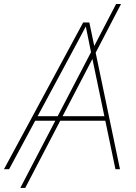

<svg xmlns="http://www.w3.org/2000/svg" viewBox="-48 -839 673 952"><path d="M552.2 -819.3 77.1 92.8H52.7L527.8 -819.3ZM-28.3 0 364.3 -727.5H395L546.9 0H524.4L406.7 -563.5Q398.9 -602.5 390.9 -641.6Q382.8 -680.7 375 -719.7H383.8Q362.8 -680.7 342.3 -641.6Q321.8 -602.5 300.3 -563.5L-2.9 0ZM119.1 -240.2 123 -262.7H482.9L479 -240.2Z"/></svg>

Font: Inter 28pt Thin
Style: Italic
Weight: 250
Italic angle: -9.3988°
Designer: Rasmus Andersson
Foundry: rsms
Version: Version 4.001;git-66647c0bb